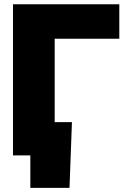

<svg xmlns="http://www.w3.org/2000/svg" viewBox="-20 -748 617 924"><path d="M554.2 -727.5V-561.5H243.2V0H42.5V-727.5ZM126 156.2V0H79.1V-160.2H326.2L314.5 156.2Z"/></svg>

Font: Inter 24pt Black
Style: Regular
Weight: 900
Designer: Rasmus Andersson
Foundry: rsms
Version: Version 4.001;git-66647c0bb